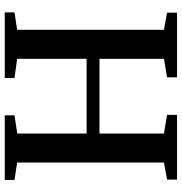

<svg xmlns="http://www.w3.org/2000/svg" viewBox="2 -786 783 828"><g transform="rotate(90 394.0 -371.5)"><path d="M108 -53.5V-686.5L34 -700V-743H313V-700L233 -686.5V-408.5H555.5V-686.5L475 -700V-743H754V-700L680.5 -686.5V-53.5L755.5 -42V0H477V-42L555.5 -54V-353H233V-53.5L316 -42V0H33V-42Z"/></g></svg>

Font: Merriweather 60pt SemiBold
Style: Regular
Weight: 600
Version: Version 2.100